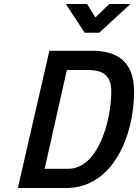

<svg xmlns="http://www.w3.org/2000/svg" viewBox="-20 -948 696 968"><path d="M531 -928 461 -860 419 -928H312L407 -783H480L638 -928ZM541 -486C541 -566 501 -595 424 -595H317L205 -97H324C477 -97 541 -345 541 -486ZM229 -692H446C566 -692 656 -642 656 -486C656 -266 551 0 313 0H70Z"/></svg>

Font: RazerF5 SemiBold
Style: Italic
Weight: 600
Foundry: Razer Inc.
Version: Version 2